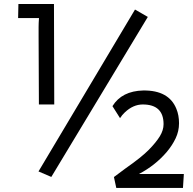

<svg xmlns="http://www.w3.org/2000/svg" viewBox="-20 -850 958 952"><path d="M649.4 -802.7 712.9 -766.1 234.4 27.3 170.9 0ZM791 -234.4Q791 -332 688 -332Q640.1 -332 598.6 -292.5Q585 -279.8 575.2 -264.2L537.6 -323.7Q584 -398.9 690.4 -401.4Q817.4 -402.8 854.5 -310.5Q867.7 -278.8 867.7 -239Q867.7 -199.2 850.6 -163.6Q833.5 -127.9 805.7 -95.2Q749 -29.3 668.9 12.7H891.6L887.2 82H556.6L544.9 27.8L602.5 -15.1Q681.6 -70.3 717.8 -107.2Q753.9 -144 772.5 -174.3Q791 -204.6 791 -234.4ZM171.4 -667V-716.8Q171.4 -734.9 173.3 -760.3H69.8L71.3 -830.1H247.6L249 -332H172.9Z"/></svg>

Font: Duru Sans
Style: Regular
Weight: 400
Designer: Onur Yazõcõgil
Foundry: Onur Yazõcõgil
Version: Version 1.002